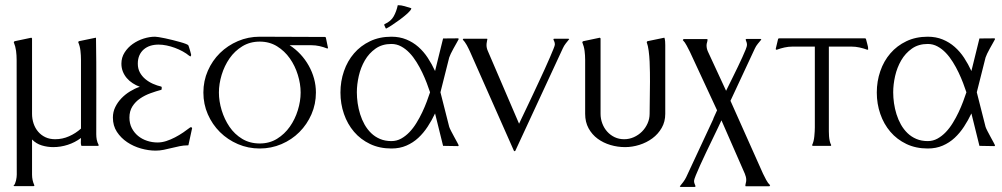

<svg xmlns="http://www.w3.org/2000/svg" viewBox="-20 -569 3909 749"><path d="M33.7 -404.3 34.7 -406.2 37.1 -408.2 102.1 -421.9Q104 -420.9 105 -418.9V-125Q105 -105 111.1 -86.9Q117.2 -68.8 128.9 -55.2Q140.6 -41.5 157.2 -33.7Q173.8 -25.9 195.3 -25.9Q223.6 -25.9 249.5 -37.4Q275.4 -48.8 295.9 -67.4V-335.4Q295.9 -353 293.9 -370.6Q292 -388.2 285.2 -404.3Q285.6 -406.2 287.6 -408.2L353.5 -421.9L354.5 -420.9Q356 -326.7 355.7 -233.2Q355.5 -139.6 355.5 -45.4Q355.5 -34.7 357.4 -24.2Q359.4 -13.7 364.7 -3.9V-1L362.8 0H298.3Q297.4 0 296.9 -2Q296.4 -3.9 295.9 -6.3Q295.4 -8.8 295.4 -11Q295.4 -13.2 295.4 -14.2L295.9 -30.8Q272.5 -13.2 244.6 -4.2Q216.8 4.9 187.5 4.9Q165 4.9 143.1 -1.7Q121.1 -8.3 105 -24.9V112.3Q105 134.3 113.8 153.3V156.2Q113.3 156.2 112.3 156.7Q111.3 157.2 110.8 157.2H36.6L32.7 155.8V155.3Q36.1 152.8 38.6 147.2Q41 141.6 42.5 135.3Q43.9 128.9 44.7 122.6Q45.4 116.2 45.4 112.3L44.9 -335.4Q44.9 -353 42.7 -370.4Q40.5 -387.7 33.7 -404.3Z M517.6 -320.8Q517.6 -301.3 525.6 -286.4Q533.7 -271.5 546.9 -260.5Q560.1 -249.5 576.4 -242.2Q592.8 -234.9 609.9 -231V-229.5L611.3 -227.1L609.9 -218.8Q589.4 -213.4 567.1 -205.3Q544.9 -197.3 526.6 -184.8Q508.3 -172.4 496.6 -154.1Q484.9 -135.7 484.9 -110.4Q484.9 -87.4 494.1 -69.3Q503.4 -51.3 518.6 -38.8Q533.7 -26.4 553.5 -19.8Q573.2 -13.2 594.7 -13.2Q611.3 -13.2 628.7 -18.8Q646 -24.4 662.8 -33.2Q679.7 -42 695.1 -52.5Q710.4 -63 723.1 -72.8V-72.3L726.1 -72.8L727.1 -72.3L729.5 -69.3L715.8 -6.3Q715.3 -4.9 715.3 -3.4Q715.3 -2 712.9 -2Q696.8 -2 681.2 1.2Q665.5 4.4 649.9 8.3Q634.3 12.2 618.7 15.4Q603 18.6 586.9 18.6Q559.6 18.6 530 10.3Q500.5 2 476.1 -14.4Q451.7 -30.8 436 -54.7Q420.4 -78.6 420.4 -110.4Q420.4 -132.3 429.7 -151.4Q439 -170.4 453.9 -185.8Q468.8 -201.2 487.5 -212.6Q506.3 -224.1 525.4 -230.5Q510.7 -235.8 497.6 -244.4Q484.4 -252.9 474.6 -264.4Q464.8 -275.9 459.2 -290Q453.6 -304.2 453.6 -320.8Q453.6 -344.7 466.1 -364.3Q478.5 -383.8 497.8 -397.5Q517.1 -411.1 540.3 -418.5Q563.5 -425.8 585 -425.8Q588.9 -425.8 599.9 -424.1Q610.8 -422.4 624.8 -419.4Q638.7 -416.5 654.1 -412.6Q669.4 -408.7 682.6 -405Q695.8 -401.4 704.6 -397.9Q713.4 -394.5 714.8 -392.1Q715.3 -390.6 717.3 -385.3Q719.2 -379.9 720.9 -373.5Q722.7 -367.2 724.1 -361.8Q725.6 -356.4 725.6 -355.5Q725.6 -350.1 721.7 -348.6L719.2 -351.6V-350.6Q707.5 -360.4 692.9 -368.4Q678.2 -376.5 662.4 -382.3Q646.5 -388.2 630.1 -391.6Q613.8 -395 598.6 -395Q581.1 -395 566.4 -390.4Q551.8 -385.7 540.8 -376.2Q529.8 -366.7 523.7 -352.8Q517.6 -338.9 517.6 -320.8Z M993.2 -425.8Q1057.1 -425.8 1120.4 -425.3Q1183.6 -424.8 1247.6 -424.8L1251 -423.3L1259.8 -380.9L1256.3 -379.9Q1241.7 -385.7 1226.1 -389.2Q1210.4 -392.6 1194.8 -392.6H1109.9Q1133.3 -377.4 1152.1 -357.2Q1170.9 -336.9 1184.3 -313Q1197.8 -289.1 1205.1 -262.5Q1212.4 -235.8 1212.4 -208Q1212.4 -163.1 1195.1 -123.3Q1177.7 -83.5 1147.9 -53.7Q1118.2 -23.9 1078.1 -6.8Q1038.1 10.3 993.2 10.3Q948.2 10.3 908.2 -6.8Q868.2 -23.9 838.1 -53.7Q808.1 -83.5 790.8 -123Q773.4 -162.6 773.4 -208Q773.4 -253.4 790.8 -293Q808.1 -332.5 838.1 -362.1Q868.2 -391.6 908.2 -408.7Q948.2 -425.8 993.2 -425.8ZM993.2 -406.7Q955.1 -406.7 925.3 -388.4Q895.5 -370.1 875.5 -341.3Q855.5 -312.5 844.7 -277.1Q834 -241.7 834 -208Q834 -174.3 844.7 -138.9Q855.5 -103.5 875.2 -74.5Q895 -45.4 924.8 -27.3Q954.6 -9.3 993.2 -9.3Q1031.2 -9.3 1060.8 -27.6Q1090.3 -45.9 1110.6 -74.7Q1130.9 -103.5 1141.8 -138.9Q1152.8 -174.3 1152.8 -208Q1152.8 -241.7 1141.8 -277.1Q1130.9 -312.5 1110.6 -341.3Q1090.3 -370.1 1060.8 -388.4Q1031.2 -406.7 993.2 -406.7Z M1708.5 -418.9Q1722.7 -418.9 1737.3 -419.2Q1752 -419.4 1766.1 -419.4Q1770 -419.4 1769 -415.5Q1766.1 -410.2 1760.5 -400.1Q1754.9 -390.1 1749 -379.6Q1743.2 -369.1 1738.5 -359.4Q1733.9 -349.6 1732.4 -344.7L1698.2 -209L1732.4 -74.2Q1733.9 -69.3 1739.7 -57.9Q1745.6 -46.4 1752.2 -34.4Q1758.8 -22.5 1763.9 -12.9Q1769 -3.4 1769 -2.9Q1769 -1 1768.8 0Q1768.6 1 1766.1 1Q1752 1 1737.3 0.5Q1722.7 0 1708.5 0L1677.2 -126.5Q1664.6 -99.6 1648.4 -75Q1632.3 -50.3 1611.8 -31.2Q1591.3 -12.2 1565.4 -1Q1539.6 10.3 1506.8 10.3Q1460.4 10.3 1423.6 -7.3Q1386.7 -24.9 1361.1 -54.9Q1335.4 -85 1321.8 -124.5Q1308.1 -164.1 1308.1 -208Q1308.1 -252 1321.8 -291.5Q1335.4 -331.1 1361.1 -360.8Q1386.7 -390.6 1423.6 -408.2Q1460.4 -425.8 1506.8 -425.8Q1539.1 -425.8 1565.2 -415Q1591.3 -404.3 1612.1 -386Q1632.8 -367.7 1648.7 -343.5Q1664.6 -319.3 1677.2 -292ZM1506.8 -18.6Q1527.3 -18.6 1544.9 -28.3Q1562.5 -38.1 1577.4 -53.7Q1592.3 -69.3 1604.7 -89.6Q1617.2 -109.9 1627.2 -131.1Q1637.2 -152.3 1644.8 -172.6Q1652.3 -192.9 1657.7 -209Q1652.3 -225.1 1644.8 -245.1Q1637.2 -265.1 1627.2 -286.1Q1617.2 -307.1 1604.7 -327.1Q1592.3 -347.2 1577.4 -362.8Q1562.5 -378.4 1544.9 -387.9Q1527.3 -397.5 1506.8 -397.5Q1470.7 -397.5 1445.1 -379.4Q1419.4 -361.3 1403.3 -333.5Q1387.2 -305.7 1379.6 -272.5Q1372.1 -239.3 1372.1 -209Q1372.1 -188.5 1375.2 -166.5Q1378.4 -144.5 1385 -123.3Q1391.6 -102.1 1402.3 -83Q1413.1 -64 1428 -49.6Q1442.9 -35.2 1462.6 -26.9Q1482.4 -18.6 1506.8 -18.6ZM1480.5 -475.1Q1504.9 -485.8 1515.6 -504.9Q1526.4 -523.9 1531.7 -548.8Q1545.4 -548.8 1558.3 -544.9Q1571.3 -541 1584 -537.1L1584.5 -535.2Q1582.5 -528.3 1569.6 -516.6Q1556.6 -504.9 1540.5 -492.9Q1524.4 -481 1509 -470.9Q1493.7 -460.9 1486.3 -457.5L1484.4 -459L1479 -471.2V-473.1Z M1785.2 -414.1 1787.6 -418H1879.4L1881.3 -417Q1880.4 -411.1 1879.2 -405.3Q1877.9 -399.4 1877.9 -393.1Q1877.9 -381.3 1883.3 -369.6L2004.9 -86.4Q2008.3 -93.8 2016.1 -110.1Q2023.9 -126.5 2034.4 -148.4Q2044.9 -170.4 2057.1 -196.3Q2069.3 -222.2 2081.5 -248.5Q2093.8 -274.9 2105.2 -299.8Q2116.7 -324.7 2125.2 -345Q2133.8 -365.2 2139.2 -378.4Q2144.5 -391.6 2144.5 -395Q2144.5 -400.4 2143.1 -405Q2141.6 -409.7 2139.2 -414.1V-417Q2139.6 -417 2140.9 -417.5Q2142.1 -418 2142.6 -418H2197.3L2200.7 -416.5Q2193.8 -408.2 2187 -399.4Q2180.2 -390.6 2175.8 -380.9L1990.2 19.5L1987.8 21L1984.9 19.5L1813 -368.7Q1810.5 -373.5 1807.6 -379.9Q1804.7 -386.2 1801 -392.8Q1797.4 -399.4 1793.2 -405Q1789.1 -410.6 1785.2 -414.1Z M2572.3 -420.9Q2574.2 -414.1 2574.7 -407Q2575.2 -399.9 2575.2 -393.1V-125Q2575.2 -94.2 2561.3 -70.1Q2547.4 -45.9 2524.9 -29.3Q2502.4 -12.7 2474.4 -3.9Q2446.3 4.9 2418.5 4.9Q2389.2 4.9 2361.3 -3.4Q2333.5 -11.7 2311.5 -27.8Q2289.6 -43.9 2276.1 -68.4Q2262.7 -92.8 2262.7 -125V-335.4Q2262.7 -353 2260.5 -370.4Q2258.3 -387.7 2251.5 -404.3L2252.4 -406.2L2254.9 -408.2L2319.8 -421.9Q2321.8 -420.9 2322.8 -418.9V-125Q2322.8 -105.5 2329.6 -87.4Q2336.4 -69.3 2348.6 -55.7Q2360.8 -42 2377.7 -33.9Q2394.5 -25.9 2415 -25.9Q2434.6 -25.9 2452.6 -33.9Q2470.7 -42 2484.4 -55.7Q2498 -69.3 2506.1 -87.4Q2514.2 -105.5 2514.2 -125Q2514.2 -156.2 2514.9 -187.5Q2515.6 -218.8 2515.6 -250Q2515.6 -264.6 2515.4 -285.6Q2515.1 -306.6 2514.2 -328.6Q2513.2 -350.6 2510.5 -370.8Q2507.8 -391.1 2502.9 -404.3Q2503.4 -406.2 2505.4 -408.2L2571.3 -421.9Z M2631.8 158.2Q2638.7 149.9 2645.3 141.1Q2651.9 132.3 2656.7 122.6L2763.2 -106L2762.7 -106.4L2777.3 -138.7L2671.4 -366.7Q2666 -377.4 2658.9 -390.9Q2651.9 -404.3 2643.6 -412.6L2646.5 -416.5H2737.8L2740.2 -415.5Q2740.2 -409.7 2738.3 -403.8Q2736.3 -397.9 2736.3 -392.1Q2736.3 -379.4 2741.7 -367.7L2812.5 -214.8Q2815.9 -221.7 2823.2 -236.6Q2830.6 -251.5 2839.6 -269.8Q2848.6 -288.1 2858.2 -307.9Q2867.7 -327.6 2875.7 -345.2Q2883.8 -362.8 2888.9 -375.7Q2894 -388.7 2894 -393.6Q2894 -398.9 2892.6 -403.6Q2891.1 -408.2 2889.2 -413.1V-416Q2889.6 -416 2890.6 -416.5Q2891.6 -417 2892.1 -417H2946.8L2950.2 -415Q2943.4 -406.7 2936.3 -398.2Q2929.2 -389.6 2924.8 -379.9L2829.6 -175.8L2956.5 108.4Q2961.9 119.6 2968.8 132.6Q2975.6 145.5 2984.4 153.8L2981.4 157.7H2889.6L2887.7 156.7Q2887.7 150.9 2889.4 145Q2891.1 139.2 2891.1 133.3Q2891.1 126.5 2889.6 120.8Q2888.2 115.2 2885.7 108.9L2794.4 -99.6Q2790.5 -90.8 2781 -71Q2771.5 -51.3 2759.8 -26.9Q2748 -2.4 2735.1 24.4Q2722.2 51.3 2711.7 74.7Q2701.2 98.1 2694.3 115Q2687.5 131.8 2687.5 136.7Q2687.5 142.1 2689.2 146.7Q2690.9 151.4 2692.9 156.2V159.2Q2692.4 159.2 2691.4 159.7Q2690.4 160.2 2689.9 160.2H2634.8Z M3354.5 -419.4 3357.9 -418Q3359.9 -408.2 3363.5 -396.7Q3367.2 -385.3 3366.7 -375.5L3363.3 -375Q3348.6 -380.4 3333 -383.8Q3317.4 -387.2 3301.8 -387.2H3213.4V-72.3Q3213.4 -65.4 3213.4 -56.2Q3213.4 -46.9 3214.1 -37.4Q3214.8 -27.8 3216.8 -18.8Q3218.8 -9.8 3222.2 -3.9V-1L3221.2 0H3151.4Q3150.9 0 3149.9 -0.5Q3148.9 -1 3148.4 -1V-3.9Q3151.4 -9.8 3153.6 -18.6Q3155.8 -27.3 3156.7 -37.1Q3157.7 -46.9 3158.2 -56.2Q3158.7 -65.4 3158.7 -72.3V-387.2H3071.3Q3055.7 -387.2 3040.3 -383.8Q3024.9 -380.4 3010.3 -375L3006.8 -375.5L3006.3 -378.9L3015.6 -418L3019.5 -419.4Z M3800.8 -418.9Q3814.9 -418.9 3829.6 -419.2Q3844.2 -419.4 3858.4 -419.4Q3862.3 -419.4 3861.3 -415.5Q3858.4 -410.2 3852.8 -400.1Q3847.2 -390.1 3841.3 -379.6Q3835.4 -369.1 3830.8 -359.4Q3826.2 -349.6 3824.7 -344.7L3790.5 -209L3824.7 -74.2Q3826.2 -69.3 3832 -57.9Q3837.9 -46.4 3844.5 -34.4Q3851.1 -22.5 3856.2 -12.9Q3861.3 -3.4 3861.3 -2.9Q3861.3 -1 3861.1 0Q3860.8 1 3858.4 1Q3844.2 1 3829.6 0.5Q3814.9 0 3800.8 0L3769.5 -126.5Q3756.8 -99.6 3740.7 -75Q3724.6 -50.3 3704.1 -31.2Q3683.6 -12.2 3657.7 -1Q3631.8 10.3 3599.1 10.3Q3552.7 10.3 3515.9 -7.3Q3479 -24.9 3453.4 -54.9Q3427.7 -85 3414.1 -124.5Q3400.4 -164.1 3400.4 -208Q3400.4 -252 3414.1 -291.5Q3427.7 -331.1 3453.4 -360.8Q3479 -390.6 3515.9 -408.2Q3552.7 -425.8 3599.1 -425.8Q3631.3 -425.8 3657.5 -415Q3683.6 -404.3 3704.3 -386Q3725.1 -367.7 3741 -343.5Q3756.8 -319.3 3769.5 -292ZM3599.1 -18.6Q3619.6 -18.6 3637.2 -28.3Q3654.8 -38.1 3669.7 -53.7Q3684.6 -69.3 3697 -89.6Q3709.5 -109.9 3719.5 -131.1Q3729.5 -152.3 3737.1 -172.6Q3744.6 -192.9 3750 -209Q3744.6 -225.1 3737.1 -245.1Q3729.5 -265.1 3719.5 -286.1Q3709.5 -307.1 3697 -327.1Q3684.6 -347.2 3669.7 -362.8Q3654.8 -378.4 3637.2 -387.9Q3619.6 -397.5 3599.1 -397.5Q3563 -397.5 3537.4 -379.4Q3511.7 -361.3 3495.6 -333.5Q3479.5 -305.7 3471.9 -272.5Q3464.4 -239.3 3464.4 -209Q3464.4 -188.5 3467.5 -166.5Q3470.7 -144.5 3477.3 -123.3Q3483.9 -102.1 3494.6 -83Q3505.4 -64 3520.3 -49.6Q3535.2 -35.2 3554.9 -26.9Q3574.7 -18.6 3599.1 -18.6Z"/></svg>

Font: CAT Linz
Style: Regular
Weight: 400
Designer: Peter Wiegel
Foundry: Peter Wiegel
Version: Version 1.08